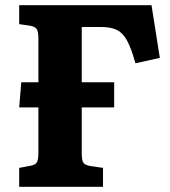

<svg xmlns="http://www.w3.org/2000/svg" viewBox="-20 -720 656 740"><path d="M54 0V-73L97 -81Q115 -84 121.5 -93.5Q128 -103 128 -132V-306H54L62 -403H128V-572Q128 -599 121 -608.5Q114 -618 95 -621L54 -627V-700H564L596 -497L502 -476Q486 -534 469.5 -564Q453 -594 429.5 -605Q406 -616 369 -616H295V-403H420V-306H295V-129Q295 -101 302 -92Q309 -83 329 -80L377 -73V0Z"/></svg>

Font: Literata
Style: Bold
Weight: 700
Designer: Latin by Veronika Burian and Jose Scaglione. Greek by Irene Vlachou. Cyrillic by Vera Evstafieva.
Foundry: TypeTogether
Version: Version 3.103; ttfautohint (v1.8.4.7-5d5b);gftools[0.9.29]